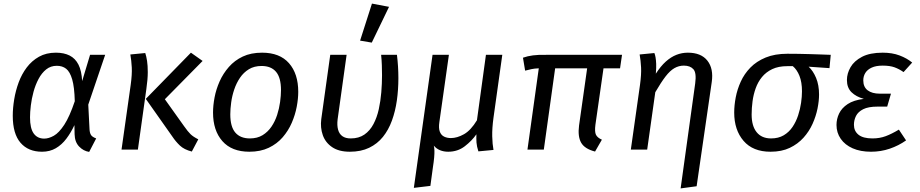

<svg xmlns="http://www.w3.org/2000/svg" viewBox="-20 -832 5116 1068"><path d="M291 -539Q336 -539 367.5 -523Q399 -507 416.5 -472.5Q434 -438 437 -381L481 -527H565L471 -250L478 -113Q479 -93 486 -81.5Q493 -70 515 -62L476 13Q444 8 420 -17Q396 -42 395 -85L394 -136Q375 -95 349.5 -61Q324 -27 290.5 -7.5Q257 12 214 12Q137 12 94 -38Q51 -88 51 -188Q51 -231 59 -279.5Q67 -328 84 -374Q101 -420 129 -457Q157 -494 197 -516.5Q237 -539 291 -539ZM296 -466Q262 -466 237 -446Q212 -426 194.5 -393Q177 -360 166.5 -321.5Q156 -283 151.5 -245.5Q147 -208 147 -179Q147 -118 167.5 -89.5Q188 -61 226 -61Q251 -61 279.5 -77Q308 -93 337.5 -138Q367 -183 396 -269Q394 -348 381.5 -390.5Q369 -433 348 -449.5Q327 -466 296 -466Z M791 -282 1042 -539 1107 -493 897 -280 1004 -130Q1025 -100 1040 -85.5Q1055 -71 1083 -57L1047 11Q1004 0 980.5 -22.5Q957 -45 939 -72ZM705 -529 788 -537Q794 -519 798 -493.5Q802 -468 802 -430Q802 -392 794 -336L747 0H656L707 -360Q715 -418 713 -457Q711 -496 705 -529Z M1367 12Q1269 12 1217 -47Q1165 -106 1165 -206Q1165 -245 1173.5 -290Q1182 -335 1201.5 -379Q1221 -423 1253 -459.5Q1285 -496 1330.5 -517.5Q1376 -539 1438 -539Q1536 -539 1587.5 -480.5Q1639 -422 1639 -321Q1639 -283 1630.5 -238Q1622 -193 1603 -149Q1584 -105 1552.5 -68.5Q1521 -32 1475 -10Q1429 12 1367 12ZM1370 -62Q1411 -62 1440.5 -80Q1470 -98 1490 -127.5Q1510 -157 1521.5 -192.5Q1533 -228 1538 -264.5Q1543 -301 1543 -331Q1543 -400 1515.5 -432.5Q1488 -465 1435 -465Q1394 -465 1364.5 -447Q1335 -429 1315 -399.5Q1295 -370 1283 -334.5Q1271 -299 1266 -262.5Q1261 -226 1261 -196Q1261 -127 1289 -94.5Q1317 -62 1370 -62Z M2100 -527H2188Q2192 -494 2194 -462Q2196 -430 2196 -397Q2196 -333 2187.5 -273Q2179 -213 2160 -161Q2141 -109 2110 -70.5Q2079 -32 2033.5 -10Q1988 12 1926 12Q1865 12 1827.5 -13.5Q1790 -39 1775.5 -80.5Q1761 -122 1767 -169L1817 -527H1908L1858 -168Q1854 -135 1860.5 -111Q1867 -87 1884.5 -74.5Q1902 -62 1931 -62Q1976 -62 2007 -83.5Q2038 -105 2057.5 -142Q2077 -179 2087 -224.5Q2097 -270 2101 -319Q2105 -368 2105 -413Q2105 -440 2104 -469Q2103 -498 2100 -527ZM1983 -606 2049 -812 2144 -794 2048 -595Z M2774 -527 2725 -177Q2717 -118 2718 -74Q2719 -30 2725 2L2641 10Q2632 -18 2630.5 -39Q2629 -60 2630 -85Q2605 -49 2565.5 -18.5Q2526 12 2473 12Q2448 12 2427.5 3.5Q2407 -5 2393 -22Q2396 -11 2396.5 5.5Q2397 22 2395 44.5Q2393 67 2388 99L2374 202L2282 213L2386 -527H2477L2424 -153Q2419 -119 2426.5 -99.5Q2434 -80 2450.5 -72Q2467 -64 2488 -64Q2523 -64 2561 -85.5Q2599 -107 2633 -163L2683 -527Z M3018 -527H3440L3429 -452H3337L3292 -138Q3287 -99 3295 -82.5Q3303 -66 3328 -55L3290 11Q3232 -4 3212.5 -38.5Q3193 -73 3201 -134L3246 -452H3068L3005 0H2914L2977 -452Q2952 -451 2936.5 -447.5Q2921 -444 2901 -439L2889 -511Q2914 -520 2944.5 -524Q2975 -528 3018 -527Z M3806 -539Q3880 -539 3915 -494.5Q3950 -450 3939 -375L3855 204L3766 216L3847 -368Q3855 -427 3837 -447Q3819 -467 3784 -467Q3756 -467 3731.5 -453Q3707 -439 3682 -406.5Q3657 -374 3625 -319L3580 0H3489L3540 -360Q3548 -418 3546 -457Q3544 -496 3538 -529L3620 -537Q3624 -527 3626.5 -513Q3629 -499 3630 -477Q3631 -455 3628 -422Q3655 -464 3683.5 -489.5Q3712 -515 3742.5 -527Q3773 -539 3806 -539Z M4360 -533Q4390 -533 4421.5 -532.5Q4453 -532 4485 -531Q4517 -530 4546.5 -529Q4576 -528 4601 -527L4594 -453L4478 -461Q4503 -438 4519.5 -398.5Q4536 -359 4536 -306Q4536 -271 4527.5 -228.5Q4519 -186 4500 -143.5Q4481 -101 4449.5 -66Q4418 -31 4373 -9.5Q4328 12 4266 12Q4168 12 4116 -48.5Q4064 -109 4064 -206Q4064 -246 4072.5 -290.5Q4081 -335 4100.5 -378Q4120 -421 4154 -456Q4188 -491 4239 -512Q4290 -533 4360 -533ZM4390 -464H4360Q4310 -464 4275.5 -447.5Q4241 -431 4218.5 -403.5Q4196 -376 4183.5 -341Q4171 -306 4166 -268.5Q4161 -231 4161 -195Q4161 -131 4189 -96.5Q4217 -62 4269 -62Q4310 -62 4339.5 -79.5Q4369 -97 4388.5 -126Q4408 -155 4419.5 -190Q4431 -225 4436 -260Q4441 -295 4441 -324Q4441 -375 4427 -410Q4413 -445 4390 -464Z M4825 12Q4766 12 4723 -7Q4680 -26 4656.5 -60Q4633 -94 4633 -137Q4633 -170 4647.5 -200.5Q4662 -231 4695 -253Q4728 -275 4785 -282Q4742 -294 4716.5 -319Q4691 -344 4691 -387Q4691 -423 4711 -458Q4731 -493 4775 -516Q4819 -539 4890 -539Q4943 -539 4984 -523.5Q5025 -508 5054 -484L5006 -431Q4982 -448 4956 -457.5Q4930 -467 4890 -467Q4853 -467 4829 -456Q4805 -445 4793.5 -426.5Q4782 -408 4782 -385Q4782 -348 4806.5 -329.5Q4831 -311 4874 -311H4936L4915 -239H4862Q4810 -239 4781.5 -224.5Q4753 -210 4741.5 -187Q4730 -164 4730 -138Q4730 -103 4755.5 -82.5Q4781 -62 4833 -62Q4873 -62 4906.5 -74.5Q4940 -87 4980 -111L5020 -51Q4979 -22 4929.5 -5Q4880 12 4825 12Z"/></svg>

Font: Fira Sans Variable
Style: Italic
Weight: 397
Italic angle: -8°
Designer: Carrois Corporate & Edenspiekermann AG
Foundry: Carrois Corporate GbR & Edenspiekermann AG
Version: Version 4.202